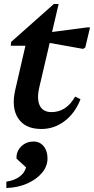

<svg xmlns="http://www.w3.org/2000/svg" viewBox="-20 -636 473 966"><path d="M188 13Q107 13 71.5 -40.5Q36 -94 57 -185L108 -406H34L36 -425L251 -616H275L242 -475L417 -498H433L409 -397L398 -390L230 -420L178 -198Q164 -138 180 -105Q196 -72 239 -72Q314 -72 358 -150L385 -137Q358 -67 305.5 -27Q253 13 188 13ZM12 310V278Q52 272 78 253Q104 234 111 206L63 162V157Q63 123 88 99.5Q113 76 149 76Q180 76 199.5 99.5Q219 123 219 161Q219 201 191 234Q163 267 116.5 287.5Q70 308 12 310Z"/></svg>

Font: Platypi Medium
Style: Italic
Weight: 500
Italic angle: -13°
Designer: David Sargent
Foundry: Bolt Cutter Type
Version: Version 1.200; ttfautohint (v1.8.4.7-5d5b)